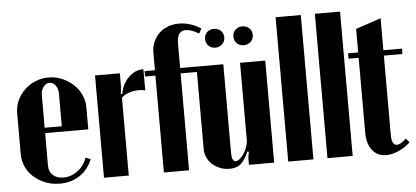

<svg xmlns="http://www.w3.org/2000/svg" viewBox="-49 -812 2005 926"><g transform="rotate(-5 953.0 -349.5)"><path d="M30 -346Q30 -379 43 -407.5Q56 -436 78.5 -458Q101 -480 131.5 -492.5Q162 -505 196 -505Q230 -505 260.5 -492Q291 -479 314.5 -457.5Q338 -436 351.5 -407Q365 -378 365 -346V-239H156V-81Q156 -52 175 -35Q194 -18 226 -18Q263 -18 294.5 -41.5Q326 -65 340 -104L364 -95Q344 -45 302.5 -17.5Q261 10 206 10Q169 10 137 -2.5Q105 -15 81 -36Q57 -57 43.5 -86Q30 -115 30 -148ZM239 -265V-423Q239 -447 227 -463Q215 -479 198 -479Q181 -479 168.5 -462.5Q156 -446 156 -423V-265Z M540 -495V-426L536 -396L543 -394Q551 -442 582.5 -473.5Q614 -505 655 -505V-402Q642 -406 624 -406Q600 -406 577 -398.5Q554 -391 540 -377V0H420V-495Z M710 -495V-581Q710 -608 720 -631.5Q730 -655 748 -672.5Q766 -690 790.5 -699.5Q815 -709 844 -709Q899 -709 951 -676L938 -653Q900 -675 874 -675Q832 -675 832 -612V-495H922V-469H832V0H710V-469H660V-495Z M1120 -66Q1102 -24 1081.5 -7Q1061 10 1028 10Q1003 10 982 1.5Q961 -7 945 -21Q929 -35 920 -54.5Q911 -74 911 -96V-495H1041V-67Q1041 -24 1060 -24Q1070 -24 1081 -33.5Q1092 -43 1101 -57Q1110 -71 1116 -88.5Q1122 -106 1122 -121V-495H1244V-1H1122V-35L1127 -64ZM964 -624Q964 -644 977 -656.5Q990 -669 1010 -669Q1030 -669 1043.5 -656.5Q1057 -644 1057 -624Q1057 -604 1043.5 -591Q1030 -578 1010 -578Q990 -578 977 -591Q964 -604 964 -624ZM1101 -624Q1101 -644 1114.5 -656.5Q1128 -669 1147 -669Q1168 -669 1181.5 -656.5Q1195 -644 1195 -624Q1195 -604 1181.5 -591Q1168 -578 1147 -578Q1127 -578 1114 -591Q1101 -604 1101 -624Z M1312 -699H1434V0H1312Z M1502 -699H1624V0H1502Z M1786 10Q1743 10 1718.5 -21.5Q1694 -53 1694 -108V-469H1645V-495H1694V-609L1816 -650V-495H1906V-469H1816V-85Q1816 -35 1842 -35Q1860 -35 1886 -61L1903 -42Q1880 -19 1847.5 -4.5Q1815 10 1786 10Z"/></g></svg>

Font: Moniqa Black Heading
Style: Regular
Weight: 900
Designer: Rajesh Rajput
Foundry: Rajesh Rajput
Version: Version 1.000